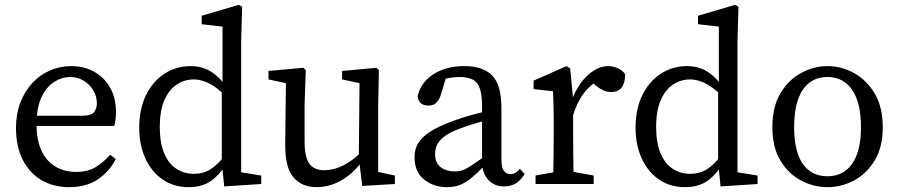

<svg xmlns="http://www.w3.org/2000/svg" viewBox="-20 -760 3712 793"><path d="M274 -487Q326 -487 367.5 -464.5Q409 -442 434 -399.5Q459 -357 459 -296Q459 -279 457 -264.5Q455 -250 452 -240H83V-282H321Q357 -282 368.5 -297Q380 -312 380 -333Q380 -362 365.5 -386.5Q351 -411 326 -426.5Q301 -442 269 -442Q237 -442 205 -422.5Q173 -403 152 -360Q131 -317 131 -245Q131 -182 151 -138.5Q171 -95 208 -72.5Q245 -50 295 -50Q343 -50 375.5 -70Q408 -90 435 -121L458 -103Q431 -50 383 -18.5Q335 13 267 13Q200 13 150.5 -16.5Q101 -46 73.5 -101Q46 -156 46 -232Q46 -289 64 -336Q82 -383 113.5 -417Q145 -451 186.5 -469Q228 -487 274 -487Z M640 -235Q640 -169 658.5 -126Q677 -83 709 -62.5Q741 -42 781 -42Q819 -42 849 -60.5Q879 -79 913 -123L922 -96Q894 -45 856 -16Q818 13 759 13Q698 13 652 -18.5Q606 -50 580.5 -105.5Q555 -161 555 -233Q555 -309 582.5 -366Q610 -423 658.5 -455Q707 -487 768 -487Q797 -487 823 -478Q849 -469 874.5 -447Q900 -425 926 -386L916 -360Q873 -402 841 -417Q809 -432 780 -432Q743 -432 711 -411.5Q679 -391 659.5 -347.5Q640 -304 640 -235ZM960 -51 1059 -35V0L906 10L896 -92V-385L899 -398V-650L813 -660V-695L966 -740L980 -732L976 -590V0Z M1611 0 1476 8 1462 -109 1465 -431 1486 -412 1393 -432V-467L1535 -480L1545 -470L1542 -330V-31L1518 -55L1611 -35ZM1238 -330V-177Q1238 -110 1258 -83.5Q1278 -57 1319 -57Q1345 -57 1370.5 -65.5Q1396 -74 1421.5 -90.5Q1447 -107 1472 -132H1493V-81H1442L1477 -96Q1449 -57 1417 -33Q1385 -9 1352.5 2Q1320 13 1287 13Q1227 13 1192 -27.5Q1157 -68 1158 -167L1161 -431L1182 -412L1089 -432V-467L1233 -480L1243 -470Z M1692 -112Q1692 -140 1705 -165Q1718 -190 1753.5 -214Q1789 -238 1856 -262Q1877 -270 1903.5 -278Q1930 -286 1958 -293Q1986 -300 2011 -304V-268Q1977 -261 1938.5 -249Q1900 -237 1877 -228Q1832 -211 1811 -193Q1790 -175 1783.5 -158Q1777 -141 1777 -126Q1777 -86 1800.5 -69Q1824 -52 1858 -52Q1876 -52 1890.5 -57Q1905 -62 1925 -75Q1945 -88 1976 -110L1996 -125L2010 -104L1981 -75Q1951 -45 1927.5 -25.5Q1904 -6 1880.5 3.5Q1857 13 1826 13Q1771 13 1731.5 -18.5Q1692 -50 1692 -112ZM1971 -92V-320Q1971 -369 1961.5 -395.5Q1952 -422 1931 -432Q1910 -442 1877 -442Q1860 -442 1837.5 -438.5Q1815 -435 1787 -424L1827 -455L1801 -369Q1794 -347 1782 -335.5Q1770 -324 1750 -324Q1708 -324 1705 -364Q1719 -421 1771 -454Q1823 -487 1898 -487Q1975 -487 2013 -448Q2051 -409 2051 -314V-102Q2051 -68 2061 -54.5Q2071 -41 2088 -41Q2101 -41 2110 -47Q2119 -53 2127 -63L2147 -41Q2129 -13 2108.5 -1.5Q2088 10 2062 10Q2021 10 1996 -18Q1971 -46 1971 -92Z M2264 0Q2265 -23 2265.5 -60.5Q2266 -98 2266.5 -138.5Q2267 -179 2267 -210V-257Q2267 -285 2266.5 -305.5Q2266 -326 2265.5 -344.5Q2265 -363 2264 -383L2184 -392V-427L2320 -487L2335 -477L2347 -352V-210Q2347 -179 2347.5 -138.5Q2348 -98 2348.5 -60.5Q2349 -23 2350 0ZM2192 0V-35L2302 -55H2322L2432 -35V0ZM2307 -278V-345H2364L2339 -338Q2355 -385 2379.5 -418Q2404 -451 2433 -469Q2462 -487 2491 -487Q2513 -487 2533 -477.5Q2553 -468 2562 -453Q2562 -418 2548 -399Q2534 -380 2504 -380Q2487 -380 2472.5 -386.5Q2458 -393 2444 -404L2417 -427L2466 -437Q2420 -413 2391 -374.5Q2362 -336 2345 -278Z M2690 -235Q2690 -169 2708.5 -126Q2727 -83 2759 -62.5Q2791 -42 2831 -42Q2869 -42 2899 -60.5Q2929 -79 2963 -123L2972 -96Q2944 -45 2906 -16Q2868 13 2809 13Q2748 13 2702 -18.5Q2656 -50 2630.5 -105.5Q2605 -161 2605 -233Q2605 -309 2632.5 -366Q2660 -423 2708.5 -455Q2757 -487 2818 -487Q2847 -487 2873 -478Q2899 -469 2924.5 -447Q2950 -425 2976 -386L2966 -360Q2923 -402 2891 -417Q2859 -432 2830 -432Q2793 -432 2761 -411.5Q2729 -391 2709.5 -347.5Q2690 -304 2690 -235ZM3010 -51 3109 -35V0L2956 10L2946 -92V-385L2949 -398V-650L2863 -660V-695L3016 -740L3030 -732L3026 -590V0Z M3398 13Q3341 13 3288.5 -14.5Q3236 -42 3203 -97Q3170 -152 3170 -235Q3170 -318 3203 -374Q3236 -430 3288.5 -458.5Q3341 -487 3398 -487Q3455 -487 3507 -458.5Q3559 -430 3592.5 -374Q3626 -318 3626 -235Q3626 -152 3592.5 -97Q3559 -42 3507 -14.5Q3455 13 3398 13ZM3398 -32Q3463 -32 3499.5 -83.5Q3536 -135 3536 -235Q3536 -336 3499.5 -389Q3463 -442 3398 -442Q3331 -442 3295.5 -389Q3260 -336 3260 -235Q3260 -135 3295.5 -83.5Q3331 -32 3398 -32Z"/></svg>

Font: Adobe Variable Font Prototype
Style: Regular
Weight: 389
Designer: Frank Grießhammer
Foundry: Adobe
Version: Version 1.004;hotconv 1.0.113;makeotfexe 2.5.65598